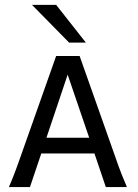

<svg xmlns="http://www.w3.org/2000/svg" viewBox="-20 -763 561 783"><path d="M16.1 0Q25.9 -22 36.9 -50.3Q47.9 -78.6 65.9 -129.9L209 -534.7H304.7L447.8 -129.9Q465.3 -78.6 476.8 -50.3Q488.3 -22 497.6 0H411.6L365.2 -137.2H148.4L102.1 0ZM169.4 -201.2H343.8L255.9 -458.5ZM261.7 -589.4 110.4 -743.2H209L330.1 -589.4Z"/></svg>

Font: Harmattan Medium
Style: Regular
Weight: 500
Designer: George W. Nuss III and SIL International
Foundry: SIL International
Version: Version 4.000